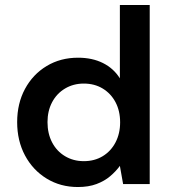

<svg xmlns="http://www.w3.org/2000/svg" viewBox="-20 -740 688 772"><path d="M293 12Q223 12 167.5 -22Q112 -56 80.5 -115Q49 -174 49 -249Q49 -324 80.5 -382.5Q112 -441 167.5 -474.5Q223 -508 294 -508Q351 -508 394 -486.5Q437 -465 462 -425V-720H582V0H475L462 -73Q446 -51 423 -31.5Q400 -12 368 0Q336 12 293 12ZM317 -92Q360 -92 393 -112Q426 -132 444.5 -167.5Q463 -203 463 -248Q463 -294 444.5 -329Q426 -364 393 -384Q360 -404 317 -404Q275 -404 241.5 -384Q208 -364 189.5 -329Q171 -294 171 -249Q171 -203 189.5 -167.5Q208 -132 241.5 -112Q275 -92 317 -92Z"/></svg>

Font: DM Sans 24pt SemiBold
Style: Regular
Weight: 600
Designer: Colophon Foundry, Jonny Pinhorn
Foundry: Colophon Foundry
Version: Version 4.004;gftools[0.9.30]